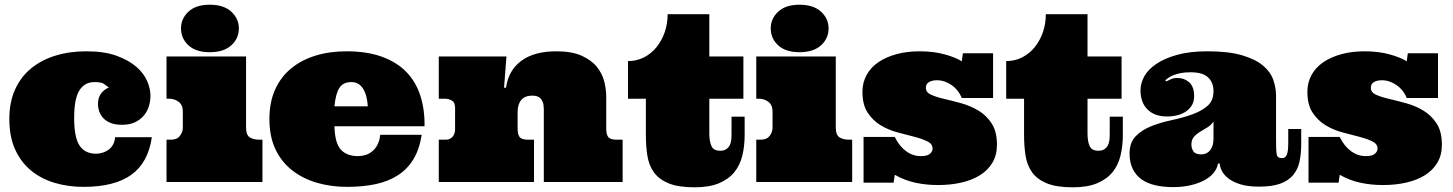

<svg xmlns="http://www.w3.org/2000/svg" viewBox="-20 -780 6227 823"><path d="M384.8 -428.2Q342.8 -428.2 320.3 -392.6Q297.9 -356.9 297.9 -273.9Q297.9 -190.9 321 -156Q344.2 -121.1 392.1 -121.1Q405.8 -121.1 419.9 -125.5Q434.1 -129.9 445.6 -138.4Q457 -147 464.6 -160.4Q472.2 -173.8 473.1 -191.9H630.9Q615.2 -83 543.2 -31Q471.2 21 337.9 21Q271 21 212.9 3.4Q154.8 -14.2 111.8 -50Q68.8 -85.9 44.4 -140.4Q20 -194.8 20 -270Q20 -341.8 44.4 -396Q68.8 -450.2 113 -486.6Q157.2 -522.9 217.5 -541.5Q277.8 -560.1 350.1 -560.1Q426.8 -560.1 479.5 -541Q532.2 -522 564.7 -493.4Q597.2 -464.8 611.1 -431.9Q625 -398.9 625 -370.1Q625 -347.2 618.4 -325.2Q611.8 -303.2 596.9 -285.2Q582 -267.1 559.1 -256.1Q536.1 -245.1 502.9 -245.1Q471.2 -245.1 451.2 -254.2Q431.2 -263.2 420.2 -276.6Q409.2 -290 404.5 -304.9Q399.9 -319.8 399.9 -333Q399.9 -362.8 414.1 -380.4Q428.2 -397.9 446.8 -404.8Q436 -413.1 425 -420.7Q414.1 -428.2 384.8 -428.2Z M1034.7 -538.1V-233.9Q1034.7 -201.2 1050.8 -191.2Q1066.9 -181.2 1091.8 -181.2H1105V0H693.8V-181.2H712.9Q738.8 -181.2 751.2 -197.5Q763.7 -213.9 763.7 -232.9V-301.8Q763.7 -330.1 745.8 -343.5Q728 -356.9 704.6 -356.9H693.8V-538.1ZM755.9 -658.2Q755.9 -700.2 787.8 -730Q819.8 -759.8 878.9 -759.8Q939 -759.8 971.4 -730Q1003.9 -700.2 1003.9 -658.2Q1003.9 -615.2 971.4 -585.7Q939 -556.2 878.9 -556.2Q819.8 -556.2 787.8 -585.7Q755.9 -615.2 755.9 -658.2Z M1413.6 -238.8Q1415.5 -166 1441.2 -138.4Q1466.8 -110.8 1514.6 -110.8Q1530.8 -110.8 1546.1 -115.5Q1561.5 -120.1 1574.7 -130.6Q1587.9 -141.1 1597.4 -158.4Q1606.9 -175.8 1609.9 -202.1H1787.6Q1777.8 -139.2 1751.7 -96.7Q1725.6 -54.2 1684.6 -28.1Q1643.6 -2 1589.1 9.5Q1534.7 21 1467.8 21Q1398.9 21 1338.4 3.4Q1277.8 -14.2 1232.2 -50Q1186.5 -85.9 1160.6 -140.4Q1134.8 -194.8 1134.8 -270Q1134.8 -341.8 1159.2 -396Q1183.6 -450.2 1227.8 -486.6Q1272 -522.9 1332.3 -541.5Q1392.6 -560.1 1464.8 -560.1Q1553.7 -560.1 1617.7 -536.6Q1681.6 -513.2 1722.2 -471.2Q1762.7 -429.2 1781.7 -370.1Q1800.8 -311 1799.8 -238.8ZM1485.8 -428.2Q1451.7 -428.2 1435.3 -404.1Q1418.9 -379.9 1413.6 -324.2H1556.6Q1553.7 -372.1 1536.1 -400.1Q1518.6 -428.2 1485.8 -428.2Z M2311 -312Q2311 -331.1 2306.4 -342.5Q2301.8 -354 2294.7 -360.1Q2287.6 -366.2 2278.8 -368.2Q2270 -370.1 2261.7 -370.1Q2230 -370.1 2214.4 -351.6Q2198.7 -333 2198.7 -298.8V-229Q2198.7 -203.1 2207.8 -192.1Q2216.8 -181.2 2242.7 -181.2H2269V0H1860.8V-181.2H1889.6Q1909.7 -181.2 1920.2 -194.1Q1930.7 -207 1930.7 -225.1V-317.9Q1930.7 -340.8 1917.2 -348.9Q1903.8 -356.9 1886.7 -356.9H1860.8V-538.1H2150.9L2140.6 -403.8H2148.9Q2159.7 -479 2214.8 -519.5Q2270 -560.1 2364.7 -560.1Q2431.6 -560.1 2473.6 -541Q2515.6 -522 2538.8 -492.9Q2562 -463.9 2570.3 -429.9Q2578.6 -396 2578.6 -366.2V-229Q2578.6 -203.1 2587.6 -192.1Q2596.7 -181.2 2622.6 -181.2H2648.9V0H2311Z M3020.5 -719.2V-538.1H3166.5V-356.9H3020.5V-207Q3020.5 -174.8 3029.5 -154.3Q3038.6 -133.8 3066.9 -133.8Q3082.5 -133.8 3092 -139.9Q3101.6 -146 3107.2 -156Q3112.8 -166 3114.3 -179Q3115.7 -191.9 3115.7 -207V-279.8H3171.9V-201.2Q3171.9 -153.8 3161.9 -112.8Q3151.9 -71.8 3127.7 -42Q3103.5 -12.2 3062 5.4Q3020.5 22.9 2957.5 22.9Q2887.7 22.9 2846.2 5.9Q2804.7 -11.2 2783.2 -41Q2761.7 -70.8 2755.1 -111.8Q2748.5 -152.8 2748.5 -201.2V-356.9H2671.9V-518.1Q2708.5 -518.1 2740 -533.9Q2771.5 -549.8 2794.2 -577.9Q2816.9 -606 2829.3 -642.1Q2841.8 -678.2 2841.8 -719.2Z M3562.5 -538.1V-233.9Q3562.5 -201.2 3578.6 -191.2Q3594.7 -181.2 3619.6 -181.2H3632.8V0H3221.7V-181.2H3240.7Q3266.6 -181.2 3279.1 -197.5Q3291.5 -213.9 3291.5 -232.9V-301.8Q3291.5 -330.1 3273.7 -343.5Q3255.9 -356.9 3232.4 -356.9H3221.7V-538.1ZM3283.7 -658.2Q3283.7 -700.2 3315.7 -730Q3347.7 -759.8 3406.7 -759.8Q3466.8 -759.8 3499.3 -730Q3531.7 -700.2 3531.7 -658.2Q3531.7 -615.2 3499.3 -585.7Q3466.8 -556.2 3406.7 -556.2Q3347.7 -556.2 3315.7 -585.7Q3283.7 -615.2 3283.7 -658.2Z M4236.8 -359.9H4102.5Q4088.4 -395 4058.6 -415.5Q4028.8 -436 3996.6 -436Q3974.6 -436 3961.7 -428Q3948.7 -419.9 3948.7 -403.8Q3948.7 -383.8 3971.2 -373.8Q3993.7 -363.8 4027.6 -356Q4061.5 -348.1 4101.1 -337.2Q4140.6 -326.2 4174.6 -305.7Q4208.5 -285.2 4231 -250.5Q4253.4 -215.8 4253.4 -159.2Q4253.4 -115.2 4233.9 -82.5Q4214.4 -49.8 4180.4 -28.8Q4146.5 -7.8 4100.6 2.7Q4054.7 13.2 4001.5 13.2Q3949.7 13.2 3903.6 3.2Q3857.4 -6.8 3815.4 -30.8L3810.5 2.9H3681.6V-192.9H3815.4Q3834.5 -153.8 3863.5 -132.3Q3892.6 -110.8 3927.7 -110.8Q3954.6 -110.8 3966.1 -120.8Q3977.5 -130.9 3977.5 -143.1Q3977.5 -163.1 3955.1 -174.1Q3932.6 -185.1 3899.7 -193.6Q3866.7 -202.1 3827.1 -212.6Q3787.6 -223.1 3754.6 -243.2Q3721.7 -263.2 3699.2 -297.1Q3676.8 -331.1 3676.8 -386.2Q3676.8 -425.8 3694.6 -458.5Q3712.4 -491.2 3745.6 -513.7Q3778.8 -536.1 3823.7 -548.1Q3868.7 -560.1 3922.4 -560.1Q3982.4 -560.1 4030.5 -546.6Q4078.6 -533.2 4102.5 -517.1L4107.4 -551.8H4236.8Z M4641.6 -719.2V-538.1H4787.6V-356.9H4641.6V-207Q4641.6 -174.8 4650.6 -154.3Q4659.7 -133.8 4688 -133.8Q4703.6 -133.8 4713.1 -139.9Q4722.7 -146 4728.3 -156Q4733.9 -166 4735.4 -179Q4736.8 -191.9 4736.8 -207V-279.8H4793V-201.2Q4793 -153.8 4783 -112.8Q4772.9 -71.8 4748.8 -42Q4724.6 -12.2 4683.1 5.4Q4641.6 22.9 4578.6 22.9Q4508.8 22.9 4467.3 5.9Q4425.8 -11.2 4404.3 -41Q4382.8 -70.8 4376.2 -111.8Q4369.6 -152.8 4369.6 -201.2V-356.9H4293V-518.1Q4329.6 -518.1 4361.1 -533.9Q4392.6 -549.8 4415.3 -577.9Q4438 -606 4450.4 -642.1Q4462.9 -678.2 4462.9 -719.2Z M5083.5 -470.2Q5058.6 -470.2 5040.8 -466.6Q5022.9 -462.9 5010.3 -458Q4997.6 -453.1 4989.3 -447Q4981 -440.9 4974.6 -436L4979.5 -431.2Q4988.8 -436 4999.8 -440.9Q5010.7 -445.8 5027.8 -445.8Q5056.6 -445.8 5077.6 -427Q5098.6 -408.2 5098.6 -367.2Q5098.6 -328.1 5066.7 -304.4Q5034.7 -280.8 4981 -280.8Q4929.7 -280.8 4899.2 -310.3Q4868.7 -339.8 4868.7 -394Q4868.7 -423.8 4885.3 -453.4Q4901.9 -482.9 4936.8 -506.3Q4971.7 -529.8 5025.6 -544.9Q5079.6 -560.1 5155.8 -560.1Q5246.6 -560.1 5304.2 -543Q5361.8 -525.9 5393.8 -499Q5425.8 -472.2 5437.7 -438Q5449.7 -403.8 5449.7 -369.1V-178.2Q5449.7 -133.8 5452.6 -117.9Q5455.6 -102.1 5474.6 -102.1Q5489.7 -102.1 5495.8 -116.5Q5502 -130.9 5502 -166V-227.1H5557.6V-165Q5557.6 -121.1 5550.3 -87.2Q5543 -53.2 5522.5 -29.1Q5502 -4.9 5466.8 7.6Q5431.6 20 5377 20Q5327.6 20 5295.2 9.5Q5262.7 -1 5243.7 -16.6Q5224.6 -32.2 5216.6 -49.1Q5208.5 -65.9 5208.5 -79.1H5200.7Q5197.8 -59.1 5183.8 -41Q5169.9 -22.9 5145.3 -9Q5120.6 4.9 5086.2 13.4Q5051.8 22 5007.8 22Q4965.8 22 4931.4 13.9Q4897 5.9 4872.8 -11.5Q4848.6 -28.8 4835.2 -56.4Q4821.8 -84 4821.8 -122.1Q4821.8 -168.9 4848.1 -196Q4874.5 -223.1 4914.6 -239Q4954.6 -254.9 5001.7 -264.9Q5048.8 -274.9 5088.9 -289.1Q5128.9 -303.2 5155.3 -325.7Q5181.6 -348.1 5181.6 -389.2Q5181.6 -425.8 5158.7 -448Q5135.7 -470.2 5083.5 -470.2ZM5181.6 -258.8Q5170.9 -243.2 5154.8 -233.6Q5138.7 -224.1 5123.8 -215.1Q5108.9 -206.1 5097.9 -193.6Q5086.9 -181.2 5086.9 -160.2Q5086.9 -144 5095.7 -131.1Q5104.5 -118.2 5129.9 -118.2Q5152.8 -118.2 5167.2 -136Q5181.6 -153.8 5181.6 -186Z M6144 -359.9H6009.8Q5995.6 -395 5965.8 -415.5Q5936 -436 5903.8 -436Q5881.8 -436 5868.9 -428Q5856 -419.9 5856 -403.8Q5856 -383.8 5878.4 -373.8Q5900.9 -363.8 5934.8 -356Q5968.8 -348.1 6008.3 -337.2Q6047.9 -326.2 6081.8 -305.7Q6115.7 -285.2 6138.2 -250.5Q6160.6 -215.8 6160.6 -159.2Q6160.6 -115.2 6141.1 -82.5Q6121.6 -49.8 6087.6 -28.8Q6053.7 -7.8 6007.8 2.7Q5961.9 13.2 5908.7 13.2Q5856.9 13.2 5810.8 3.2Q5764.6 -6.8 5722.7 -30.8L5717.8 2.9H5588.9V-192.9H5722.7Q5741.7 -153.8 5770.8 -132.3Q5799.8 -110.8 5835 -110.8Q5861.8 -110.8 5873.3 -120.8Q5884.8 -130.9 5884.8 -143.1Q5884.8 -163.1 5862.3 -174.1Q5839.8 -185.1 5806.9 -193.6Q5773.9 -202.1 5734.4 -212.6Q5694.8 -223.1 5661.9 -243.2Q5628.9 -263.2 5606.4 -297.1Q5584 -331.1 5584 -386.2Q5584 -425.8 5601.8 -458.5Q5619.6 -491.2 5652.8 -513.7Q5686 -536.1 5731 -548.1Q5775.9 -560.1 5829.6 -560.1Q5889.6 -560.1 5937.7 -546.6Q5985.8 -533.2 6009.8 -517.1L6014.6 -551.8H6144Z"/></svg>

Font: Ultra
Style: Regular
Weight: 400
Designer: Astigmatic (AOETI)
Foundry: Astigmatic (AOETI)
Version: Version 1.001